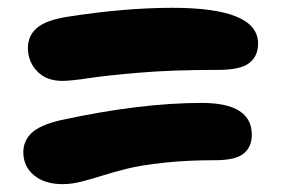

<svg xmlns="http://www.w3.org/2000/svg" viewBox="-20 -568 740 494"><path d="M140.1 -359.9Q99.1 -359.9 75.4 -384.8Q51.8 -409.7 51.8 -444.8Q51.8 -476.1 75 -496.1Q98.1 -516.1 153.8 -524.9Q300.8 -547.9 423.8 -547.9Q644 -547.9 644 -456.1Q644 -423.3 621.3 -405.8Q598.6 -388.2 542 -388.2Q424.8 -388.2 339.6 -381.1Q254.4 -374 208.5 -366.9Q162.6 -359.9 140.1 -359.9ZM141.1 -94.2Q95.2 -94.2 67.6 -116.9Q40 -139.6 40 -176.8Q40 -205.1 61 -225.6Q82 -246.1 136.2 -258.8Q340.3 -303.2 499 -303.2Q627.9 -303.2 627.9 -221.2Q627.9 -189.9 606.9 -172.9Q585.9 -155.8 534.2 -155.8Q461.4 -155.8 402.3 -149.4Q343.3 -143.1 307.1 -134Q271 -125 242.7 -116Q214.4 -106.9 189.2 -100.6Q164.1 -94.2 141.1 -94.2Z"/></svg>

Font: Shantell Sans Bouncy
Style: Regular
Weight: 800
Designer: Stephen Nixon, Anya Danilova, Shantell Martin
Foundry: Arrow Type
Version: Version 1.006;[9816181b4]